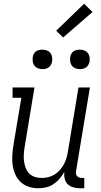

<svg xmlns="http://www.w3.org/2000/svg" viewBox="-20 -997 540 1025"><path d="M185 8Q158 8 133.5 0Q109 -8 91 -24.5Q73 -41 62.5 -64Q52 -87 48 -112.5Q44 -138 45.5 -164.5Q47 -191 51 -218L94 -475H47V-530H164L111 -209Q108 -190 107 -171Q106 -152 108.5 -134Q111 -116 117.5 -99.5Q124 -83 136.5 -70.5Q149 -58 166 -52.5Q183 -47 202 -47Q220 -47 237 -51Q254 -55 270 -64.5Q286 -74 298.5 -88Q311 -102 320 -118Q329 -134 334 -150.5Q339 -167 342 -185L399 -530H460L386 -84Q385 -76 386 -69Q387 -62 391.5 -57Q396 -52 402.5 -49.5Q409 -47 417 -47H430V8H407Q389 8 371 3Q353 -2 341 -14Q329 -26 325 -44.5Q321 -63 324 -81Q314 -62 299.5 -44.5Q285 -27 266.5 -14.5Q248 -2 226.5 3Q205 8 185 8ZM406 -628Q394 -628 382.5 -632.5Q371 -637 364 -646Q357 -655 355 -667.5Q353 -680 355 -693Q356 -701 360.5 -709.5Q365 -718 372.5 -723Q380 -728 389 -730Q398 -732 406 -732Q419 -732 430.5 -727.5Q442 -723 449 -714Q456 -705 458 -692.5Q460 -680 458 -667Q456 -659 451.5 -650.5Q447 -642 439.5 -637Q432 -632 423.5 -630Q415 -628 406 -628ZM206 -628Q194 -628 182.5 -632.5Q171 -637 164 -646Q157 -655 155 -667.5Q153 -680 155 -693Q156 -701 160.5 -709.5Q165 -718 172.5 -723Q180 -728 189 -730Q198 -732 206 -732Q219 -732 230.5 -727.5Q242 -723 249 -714Q256 -705 258 -692.5Q260 -680 258 -667Q256 -659 251.5 -650.5Q247 -642 239.5 -637Q232 -632 223.5 -630Q215 -628 206 -628ZM317 -797 280 -833 429 -977 474 -933Z"/></svg>

Font: Iosevka Slab Light
Style: Italic
Weight: 300
Italic angle: -9°
Monospace: yes
Designer: Belleve Invis
Foundry: Belleve Invis
Version: Version 11.1.1; ttfautohint (v1.8.3)